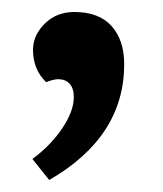

<svg xmlns="http://www.w3.org/2000/svg" viewBox="-20 -160 272 320"><path d="M103 2Q103 -13 96 -20.5Q89 -28 77 -28Q69 -28 57 -23Q35 -44 35 -77Q35 -101 54.5 -120.5Q74 -140 104 -140Q145 -140 166 -116.5Q187 -93 187 -53Q187 68 62 140L34 105Q65 82 84 53.5Q103 25 103 2Z"/></svg>

Font: Caladea
Style: Bold
Weight: 700
Designer: Carolina Giovagnoli and Andres Torresi
Foundry: Carolina Giovagnoli & Andres Torresi
Version: Version 1.001